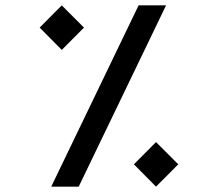

<svg xmlns="http://www.w3.org/2000/svg" viewBox="-20 -702 817 722"><path d="M566.7 -167.7 650.3 -84.1 566.7 -0.1 483.5 -84.1ZM501.2 -681.9 172.6 0H275.9L604.5 -681.9ZM212.3 -681.8 295.8 -598.2 212.3 -514.3 129.1 -598.2Z"/></svg>

Font: Estedad-FD-VF Thin
Style: Regular
Weight: 100
Designer: Amin Abedi
Version: Version 5.0